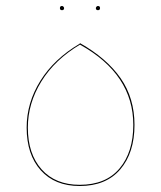

<svg xmlns="http://www.w3.org/2000/svg" viewBox="-20 -607 538 641"><path d="M69 -181Q69 -264 115 -337.5Q161 -411 246 -461L247 -463Q337 -412 383 -345.5Q429 -279 429 -190Q429 -97 381.5 -41.5Q334 14 246 14Q163 14 116 -38.5Q69 -91 69 -181ZM425 -190Q425 -359 247 -458Q163 -408 118 -335Q73 -262 73 -181Q73 -93 119 -41.5Q165 10 246 10Q333 10 379 -44.5Q425 -99 425 -190ZM180 -580Q180 -587 187 -587Q190 -587 192 -584.5Q194 -582 194 -580Q194 -573 187 -573Q180 -573 180 -580ZM300 -580Q300 -582 302 -584.5Q304 -587 307 -587Q314 -587 314 -580Q314 -573 307 -573Q300 -573 300 -580Z"/></svg>

Font: FiraGO Four
Style: Regular
Weight: 100
Designer: bBox Type
Foundry: bBox Type GmbH
Version: Version 1.001